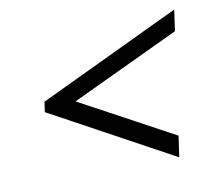

<svg xmlns="http://www.w3.org/2000/svg" viewBox="-53 -600 556 501"><g transform="rotate(-10 225.0 -350.0)"><path d="M438 -541 430 -485 116 -337 120 -362 392 -215 384 -159 59 -336 63 -363Z"/></g></svg>

Font: Pathway Extreme Condensed ExtraLight
Style: Italic
Weight: 250
Width: 3
Italic angle: -8°
Version: Version 1.001;gftools[0.9.26]